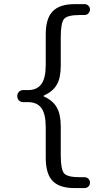

<svg xmlns="http://www.w3.org/2000/svg" viewBox="-20 -790 540 949"><path d="M94.7 -285.2Q82 -285.2 73.7 -293.5Q65.4 -301.8 65.4 -314.9Q65.4 -328.1 73.7 -336.4Q82 -344.7 94.7 -344.7H118.2Q163.1 -344.7 184.6 -374.5Q206.1 -404.3 206.1 -469.7V-620.1Q206.1 -699.2 240.7 -734.4Q275.4 -769.5 347.7 -769.5H398.4Q409.2 -769.5 417 -761.7Q424.8 -753.9 424.8 -743.2Q424.8 -732.4 417 -724.1Q409.2 -715.8 398.4 -715.8H375Q313.5 -715.8 296.9 -696.8Q280.3 -677.7 280.3 -606.4V-464.8Q280.3 -404.3 260.3 -370.6Q240.2 -336.9 196.3 -317.4Q195.3 -317.4 195.3 -315.4Q195.3 -313.5 196.3 -313.5Q240.2 -293.9 260.3 -259.8Q280.3 -225.6 280.3 -165V-24.4Q280.3 47.9 296.9 66.9Q313.5 85.9 375 85.9H398.4Q409.2 85.9 417 93.8Q424.8 101.6 424.8 112.8Q424.8 124 417 131.8Q409.2 139.6 398.4 139.6H347.7Q274.4 139.6 240.2 104.5Q206.1 69.3 206.1 -9.8V-160.2Q206.1 -226.6 184.6 -255.9Q163.1 -285.2 118.2 -285.2Z"/></svg>

Font: Rounded Mgen+ 1mn regular
Style: Regular
Weight: 400
Designer: [Source Han Sans]
Ryoko NISHIZUKA  (kana & ideographs); Paul D. Hunt (Latin, Greek & Cyrillic); Wenlong ZHANG  (bopomofo
Version: Version 1.059.20150602